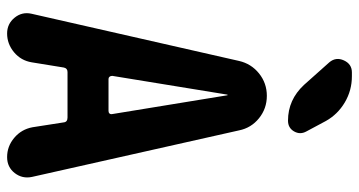

<svg xmlns="http://www.w3.org/2000/svg" viewBox="-255 -755 1010 540"><g transform="rotate(90 250.0 -485.0)"><path d="M194.3 -969.7Q234.4 -969.7 268.1 -949.7Q301.8 -929.7 320.3 -896.5L349.6 -841.8Q359.4 -824.2 349.6 -807.1Q339.8 -790 319.3 -790Q260.7 -790 218.8 -835L155.3 -906.2Q139.6 -924.8 149.9 -947.3Q160.2 -969.7 183.6 -969.7ZM292 -285.2Q296.9 -285.2 299.3 -288.1Q301.8 -291 300.8 -295.9L248 -619.1Q248 -620.1 247.1 -620.1Q246.1 -620.1 246.1 -619.1L193.4 -295.9Q193.4 -291 195.8 -288.1Q198.2 -285.2 202.1 -285.2ZM346.7 -652.3 477.5 -70.3Q483.4 -43 466.8 -21.5Q450.2 0 421.9 0Q391.6 0 367.7 -20Q343.8 -40 337.9 -71.3L324.2 -159.2Q323.2 -169.9 310.5 -169.9H182.6Q171.9 -169.9 169.9 -159.2L155.3 -69.3Q150.4 -39.1 127 -19.5Q103.5 0 74.2 0Q46.9 0 29.8 -21Q12.7 -42 18.6 -68.4L151.4 -652.3Q159.2 -686.5 186.5 -708.5Q213.9 -730.5 249.5 -730.5Q285.2 -730.5 312.5 -708.5Q339.8 -686.5 346.7 -652.3Z"/></g></svg>

Font: Rounded-X Mgen+ 1m bold
Style: Bold
Weight: 700
Designer: [Source Han Sans]
Ryoko NISHIZUKA  (kana & ideographs); Paul D. Hunt (Latin, Greek & Cyrillic); Wenlong ZHANG  (bopomofo
Version: Version 1.059.20150602